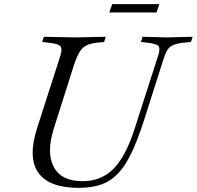

<svg xmlns="http://www.w3.org/2000/svg" viewBox="-20 -890 947 924"><path d="M359 14Q215 14 164 -59.5Q113 -133 159 -275L268 -614Q277 -642 275.5 -656Q274 -670 257 -676Q240 -682 202 -686L183 -688L191 -713L340 -710L489 -713L481 -688L460 -686Q422 -683 399.5 -673Q377 -663 363 -640Q349 -617 335 -574L240 -275Q202 -156 238.5 -87Q275 -18 377 -18Q467 -18 526.5 -78Q586 -138 629 -274L742 -625Q753 -659 741 -670Q729 -681 677 -686L658 -688L666 -713L784 -710L907 -713L899 -688L878 -686Q841 -683 820.5 -676Q800 -669 789 -654.5Q778 -640 769 -612L672 -308Q642 -215 612 -152.5Q582 -90 546.5 -53.5Q511 -17 465.5 -1.5Q420 14 359 14ZM506 -830 520 -870H747L733 -830Z"/></svg>

Font: Baskervville
Style: Italic
Weight: 400
Italic angle: -18°
Designer: ANRT
Foundry: ANRT
Version: Version 1.100